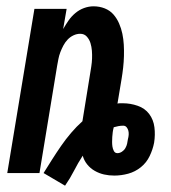

<svg xmlns="http://www.w3.org/2000/svg" viewBox="-20 -548 540 608"><path d="M186 40 118 0Q131 -21 145 -43Q159 -65 173.5 -86Q188 -107 205 -127Q222 -147 241 -164L265 -312Q267 -324 269 -337Q271 -350 271.5 -362.5Q272 -375 271 -387.5Q270 -400 266.5 -411.5Q263 -423 255 -432Q247 -441 234 -441Q223 -441 212.5 -436Q202 -431 194 -422.5Q186 -414 180.5 -403.5Q175 -393 171 -382.5Q167 -372 165 -361.5Q163 -351 161 -340L105 0H3L89 -520H191L180 -456Q188 -470 197 -483Q206 -496 218.5 -506.5Q231 -517 246 -522.5Q261 -528 276 -528Q295 -528 311.5 -521.5Q328 -515 339 -502.5Q350 -490 357 -474Q364 -458 367.5 -441Q371 -424 372 -406.5Q373 -389 372.5 -370.5Q372 -352 370 -334Q368 -316 365 -298L352 -220Q356 -221 360.5 -221Q365 -221 369 -221Q393 -221 416 -213Q439 -205 452.5 -187Q466 -169 469 -145Q472 -121 468 -96Q464 -75 454 -54Q444 -33 426 -18.5Q408 -4 386 2Q364 8 342 8Q325 8 309.5 4.5Q294 1 280 -7Q266 -15 256 -27.5Q246 -40 242 -55Q227 -32 214.5 -7.5Q202 17 186 40ZM352 -63Q359 -63 366 -67.5Q373 -72 377 -79Q381 -86 382.5 -93Q384 -100 385 -107Q387 -114 387.5 -121Q388 -128 386.5 -134Q385 -140 381 -145Q377 -150 370 -150Q362 -150 354.5 -148.5Q347 -147 340 -145V-144Q338 -137 337 -129.5Q336 -122 335.5 -114Q335 -106 335 -98.5Q335 -91 336 -84Q337 -77 340.5 -70Q344 -63 352 -63Z"/></svg>

Font: Iosevka Term Curly
Style: Bold Italic
Weight: 700
Italic angle: -9°
Designer: Belleve Invis
Foundry: Belleve Invis
Version: Version 32.3.0